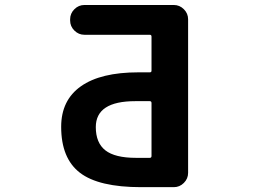

<svg xmlns="http://www.w3.org/2000/svg" viewBox="-20 -775 1040 774"><path d="M590.8 -359.4Q590.8 -367.2 584 -367.2H525.4Q366.2 -367.2 366.2 -262.7Q366.2 -199.2 404.8 -168.9Q443.4 -138.7 528.3 -138.7H584Q590.8 -138.7 590.8 -146.5ZM584 -483.4Q590.8 -483.4 590.8 -490.2V-627Q590.8 -634.8 584 -634.8H320.3Q296.9 -634.8 279.8 -651.9Q262.7 -668.9 262.7 -692.4V-697.3Q262.7 -720.7 279.8 -737.8Q296.9 -754.9 320.3 -754.9H680.7Q704.1 -754.9 721.2 -737.8Q738.3 -720.7 738.3 -697.3V-78.1Q738.3 -54.7 721.2 -37.6Q704.1 -20.5 680.7 -20.5H548.8Q377.9 -20.5 302.2 -78.6Q226.6 -136.7 226.6 -263.7Q226.6 -371.1 306.2 -427.2Q385.7 -483.4 538.1 -483.4Z"/></svg>

Font: Gen Jyuu Gothic Monospace Bold
Style: Bold
Weight: 700
Designer: [Source Han Sans]
Ryoko NISHIZUKA  (kana & ideographs); Paul D. Hunt (Latin, Greek & Cyrillic); Wenlong ZHANG  (bopomofo
Version: Version 1.002.20150607